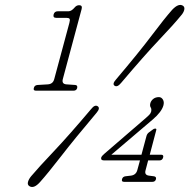

<svg xmlns="http://www.w3.org/2000/svg" viewBox="-20 -734 778 775"><path d="M206.5 -662Q193 -662 196.5 -676Q200 -688.5 213.5 -688.5H256.5Q268.5 -688.5 281.5 -704Q289 -713 299.5 -713Q313.5 -713 309.5 -697.5L233.5 -414.5Q228.5 -395 248 -393.5L284 -391Q294 -390 291.5 -378.5Q288.5 -368 277 -368H125Q113.5 -368 116.5 -378.5Q119 -390 131.5 -391L173.5 -393.5Q194 -395 199 -415L260 -641.5Q263.5 -654 260.8 -658Q258 -662 248 -662ZM571 -184Q573.5 -194 581 -199.5L596 -210.5Q601 -215 606.5 -215Q613 -215 610.5 -208L584.5 -109.5H630.5Q641.5 -109.5 638.5 -98.5Q635.5 -86.5 623.5 -86.5H578L567.5 -46.5Q562 -27.5 581.5 -25L601 -22.5Q612 -21 609.5 -10.5Q606.5 0 595 0H481Q469.5 0 472.5 -10.5Q475 -21 486.5 -22.5L508 -25Q528.5 -27.5 534 -46.5L545 -86.5H400Q386 -86.5 388.5 -98Q391 -105 402 -114L569 -258Q576 -264 582 -270Q588 -276 590 -283Q592.5 -294 588.2 -300.5Q584 -307 587 -318Q590 -328 599 -335Q608 -342 621.5 -342Q631.5 -342 637.5 -332.2Q643.5 -322.5 639.5 -308Q632 -282 597 -252L429.5 -109.5H551ZM469 -399.5Q453.5 -380.5 442.5 -388Q432 -395 448.5 -413.5Q542.5 -524.5 593.2 -592Q644 -659.5 675 -694.5Q701.5 -722.5 719 -710.5Q726.5 -705 723.5 -693.5Q720.5 -682 710 -670.5Q682 -636 622.2 -573Q562.5 -510 469 -399.5ZM348 -294Q363 -313 374.5 -305Q385.5 -297.5 370 -279Q280.5 -173 226.5 -103.2Q172.5 -33.5 141.5 1Q116 29.5 98 17Q90 11.5 93 0.2Q96 -11 106 -23Q135 -57.5 197 -123Q259 -188.5 348 -294Z"/></svg>

Font: Fraunces 9pt S100 Thin
Style: Italic
Weight: 100
Italic angle: -16°
Version: Version 1.000; ttfautohint (v1.8.3)